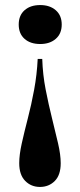

<svg xmlns="http://www.w3.org/2000/svg" viewBox="-20 -551 317 759"><path d="M147 -318Q149 -256 160.5 -197Q172 -138 185.5 -84Q199 -30 209.5 15.5Q220 61 220 94Q220 141 196.5 164.5Q173 188 138 188Q103 188 79.5 164Q56 140 56 94Q56 61 66 16Q76 -29 90 -83Q104 -137 115 -196.5Q126 -256 129 -318ZM139 -531Q177 -531 200.5 -510.5Q224 -490 224 -454Q224 -418 200.5 -397.5Q177 -377 139 -377Q100 -377 77 -397.5Q54 -418 54 -454Q54 -490 77 -510.5Q100 -531 139 -531Z"/></svg>

Font: Playfair Display
Style: Bold
Weight: 700
Designer: Claus Eggers Sørensen
Foundry: Claus Eggers Sørensen
Version: Version 1.203